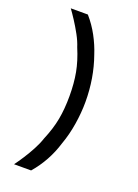

<svg xmlns="http://www.w3.org/2000/svg" viewBox="-158 -778 699 972"><g transform="rotate(20 192.0 -292.0)"><path d="M48 -712H140Q175 -672 200 -625.5Q225 -579 240 -532Q260 -476 270 -415.5Q280 -355 280 -292Q280 -234 270 -171.5Q260 -109 240 -54Q209 48 140 128H48Q63 108 82.5 78Q102 48 119.5 15Q137 -18 146 -46Q173 -110 183.5 -166.5Q194 -223 194 -292Q194 -361 183.5 -417.5Q173 -474 146 -538Q137 -567 119 -600Q101 -633 81.5 -663Q62 -693 48 -712Z"/></g></svg>

Font: Liter
Style: Regular
Weight: 400
Designer: Anton Skugarov
Foundry: skugi
Version: Version 1.004; ttfautohint (v1.8.4.7-5d5b)